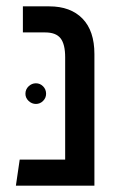

<svg xmlns="http://www.w3.org/2000/svg" viewBox="-20 -584 397 604"><path d="M277 -414V0H30L42 -82H185V-404Q185 -445 170.5 -463.5Q156 -482 122 -482H52V-564H135Q202 -564 239.5 -525.5Q277 -487 277 -414ZM60 -289Q60 -303 70 -312.5Q80 -322 93 -322Q106 -322 115.5 -312.5Q125 -303 125 -289Q125 -276 115.5 -266.5Q106 -257 93 -257Q80 -257 70 -266.5Q60 -276 60 -289Z"/></svg>

Font: FiraGO
Style: Regular
Weight: 400
Designer: bBox Type
Foundry: bBox Type GmbH
Version: Version 1.001;April 20, 2020;FontCreator 12.0.0.2555 64-bit